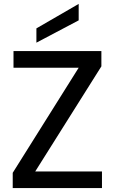

<svg xmlns="http://www.w3.org/2000/svg" viewBox="-20 -961 586 981"><path d="M45 0V-78L382 -615H49V-700H498V-622L160 -85H501V0ZM166 -743V-816L382 -941V-857Z"/></svg>

Font: DM Sans 24pt Medium
Style: Regular
Weight: 500
Designer: Colophon Foundry, Jonny Pinhorn
Foundry: Colophon Foundry
Version: Version 4.004;gftools[0.9.30]